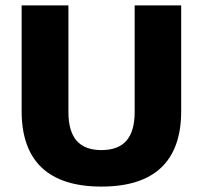

<svg xmlns="http://www.w3.org/2000/svg" viewBox="-20 -680 750 710"><path d="M650 -660H478V-266C478 -171 438 -125 355 -125C273 -125 233 -171 233 -266V-660H60V-269C60 -83 161 10 355 10C550 10 650 -83 650 -269Z"/></svg>

Font: Work Sans
Style: Bold
Weight: 700
Designer: Wei Huang
Foundry: Wei Huang
Version: Version 2.012